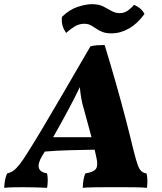

<svg xmlns="http://www.w3.org/2000/svg" viewBox="-54 -898 778 921"><path d="M-34 3Q-33 -17 -30 -33.5Q-27 -50 -20 -66Q-3 -70 10.5 -79.5Q24 -89 40.5 -110Q57 -131 81 -170Q113 -220 152 -286Q191 -352 246.5 -446.5Q302 -541 380 -676Q398 -680 413 -681Q428 -682 448 -682Q477 -587 503 -495.5Q529 -404 550 -323Q571 -242 586 -179Q598 -131 606.5 -107.5Q615 -84 625 -76Q635 -68 649 -66Q656 -38 651 3Q631 1 602.5 0.5Q574 0 547 0Q520 0 504 0Q488 0 457 0Q426 0 394.5 0.5Q363 1 343 3Q344 -38 355 -66Q398 -73 407.5 -90Q417 -107 408 -144Q404 -162 400 -180Q342 -179 281 -177.5Q220 -176 161 -171Q154 -161 148 -150Q105 -77 172 -66Q175 -50 175 -33Q175 -16 172 3Q159 2 138 1.5Q117 1 95 0.5Q73 0 57 0Q31 0 7.5 0.5Q-16 1 -34 3ZM276 -376Q240 -308 201 -240H385Q376 -274 366.5 -308Q357 -342 348 -376Q334 -420 329 -480Q315 -451 301.5 -424.5Q288 -398 276 -376ZM481 -738Q454 -738 437 -745Q420 -752 407 -761Q394 -770 381 -777Q368 -784 350 -784Q325 -784 303.5 -770.5Q282 -757 263 -740Q251 -758 246 -775Q241 -792 243 -817Q279 -852 318.5 -865Q358 -878 387 -878Q420 -878 441.5 -867Q463 -856 481 -845.5Q499 -835 521 -835Q542 -835 559.5 -847.5Q577 -860 589 -875Q605 -868 618 -857.5Q631 -847 639 -831Q606 -785 565 -761.5Q524 -738 481 -738Z"/></svg>

Font: Vollkorn ExtraBold
Style: Italic
Weight: 800
Italic angle: -11°
Designer: Friedrich Althausen
Foundry: Friedrich Althausen
Version: Version 5.000; ttfautohint (v1.8.3)